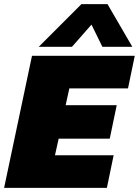

<svg xmlns="http://www.w3.org/2000/svg" viewBox="-36 -916 677 936"><path d="M153 -688 361 -896H488L609 -688H463L410 -796L315 -688ZM-16 0 120 -644H621L588 -485H302L284 -403H533L499 -240H250L232 -159H518L485 0Z"/></svg>

Font: Kanit ExtraBold
Style: Italic
Weight: 800
Italic angle: -12°
Designer: Katatrad Team
Foundry: CadsonDemak
Version: Version 2.000; ttfautohint (v1.8.3)